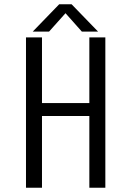

<svg xmlns="http://www.w3.org/2000/svg" viewBox="-20 -874 610 894"><path d="M436.5 -727H361L285 -812.5L208.5 -727H132.5L255.5 -854H313.5ZM396 -700H470.5V0H396V-334H175.5V0H101V-700H175.5V-394H396Z"/></svg>

Font: League Mono Narrow Light
Style: Regular
Weight: 300
Width: 3
Designer: Tyler Finck
Foundry: The League of Moveable Type / Tyler Finck
Version: Version 2.210